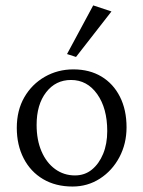

<svg xmlns="http://www.w3.org/2000/svg" viewBox="-20 -681 529 709"><path d="M248 7.8Q185.5 7.8 139.2 -19.5Q92.8 -46.9 67.4 -96.2Q42 -145.5 42 -209Q42 -273.4 69.8 -321.8Q97.7 -370.1 145.5 -397.5Q193.4 -424.8 251 -424.8Q310.5 -424.8 354.5 -398.4Q398.4 -372.1 422.9 -323.7Q447.3 -275.4 447.3 -210.9Q447.3 -150.4 420.9 -100.6Q394.5 -50.8 349.1 -21.5Q303.7 7.8 248 7.8ZM256.8 -33.2Q293 -33.2 319.3 -54.7Q345.7 -76.2 360.8 -112.8Q376 -149.4 376 -197.3Q376 -281.2 338.9 -333.5Q301.8 -385.7 242.2 -385.7Q185.5 -385.7 150.4 -340.3Q115.2 -294.9 115.2 -219.7Q115.2 -164.1 133.3 -122.1Q151.4 -80.1 183.6 -56.6Q215.8 -33.2 256.8 -33.2ZM260.7 -470.7 227.5 -481.4 324.2 -661.1 391.6 -638.7Z"/></svg>

Font: Crimson Pro ExtraLight Light
Style: Regular
Weight: 300
Version: Version 1.002